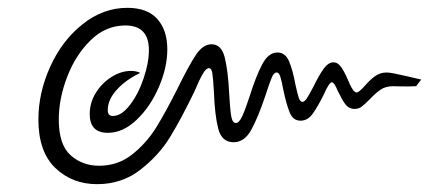

<svg xmlns="http://www.w3.org/2000/svg" viewBox="-20 -509 1137 490"><path d="M78 -204Q78 -272 108 -338.5Q138 -405 190.5 -447Q243 -489 305 -489Q356 -489 381.5 -460.5Q407 -432 407 -383Q407 -337 385.5 -287Q364 -237 329 -203.5Q294 -170 255 -170Q209 -170 209 -218Q209 -247 224.5 -272Q240 -297 264.5 -312.5Q289 -328 314 -328Q328 -328 338 -323Q302 -306 278.5 -280.5Q255 -255 255 -228Q255 -213 268 -213Q290 -213 311.5 -241Q333 -269 346.5 -309Q360 -349 360 -381Q360 -444 300 -444Q250 -444 211.5 -406.5Q173 -369 151.5 -313Q130 -257 130 -204Q130 -140 160 -113Q190 -86 233 -86Q281 -86 317.5 -115Q354 -144 378.5 -183.5Q403 -223 434 -285Q462 -342 480 -369Q498 -396 520 -396Q545 -396 553.5 -362.5Q562 -329 565 -269Q567 -231 570 -213Q573 -195 582 -195Q590 -195 598 -212Q606 -229 617 -263Q633 -314 649 -344.5Q665 -375 688 -375Q708 -375 717.5 -353Q727 -331 734 -293Q739 -270 742.5 -259.5Q746 -249 752 -249Q757 -249 763 -258Q769 -267 780 -288Q794 -317 806 -333.5Q818 -350 831 -350Q842 -350 850.5 -338Q859 -326 868 -305Q881 -273 890 -273Q896 -273 911 -290Q924 -305 937 -314.5Q950 -324 967 -324Q978 -324 1016 -315L1055 -306L1042 -289Q1019 -288 1002.5 -288.5Q986 -289 983 -289Q964 -289 951 -280Q938 -271 923 -255Q910 -242 902.5 -236.5Q895 -231 885 -231Q870 -231 861 -243.5Q852 -256 842 -277Q833 -299 827 -299Q820 -299 806 -267Q790 -235 777.5 -218Q765 -201 747 -201Q728 -201 719.5 -221.5Q711 -242 703 -280Q699 -302 695.5 -313Q692 -324 686 -324Q679 -324 673.5 -311Q668 -298 658 -267Q639 -210 621.5 -178Q604 -146 576 -146Q546 -146 537 -180.5Q528 -215 526 -274Q524 -308 522 -321.5Q520 -335 513 -335Q506 -335 497.5 -320.5Q489 -306 475 -273Q443 -207 414.5 -160Q386 -113 338.5 -76Q291 -39 228 -39Q164 -39 121 -80.5Q78 -122 78 -204Z"/></svg>

Font: Charmonman
Style: Regular
Weight: 400
Designer: Ekaluck Peanpanawate
Foundry: Cadson Demak Co.,Ltd.
Version: Version 1.000; ttfautohint (v1.6)